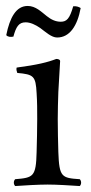

<svg xmlns="http://www.w3.org/2000/svg" viewBox="-20 -620 307 645"><path d="M176 -109C175 -139 174 -190 174 -220C174 -250 175 -281 176 -311C179 -361 182 -415 182 -415C182 -419 177 -422 169 -422C141 -411 105 -402 36 -393C34 -387 36 -381 38 -375C93 -370 100 -365 103 -307C105 -277 105 -251 105 -221C105 -191 104 -139 103 -109C101 -26 92 -23 31 -18C25 -12 25 -1 31 5C57 3 110 0 140 0C171 0 218 3 248 5C254 -1 254 -12 248 -18C187 -22 179 -25 176 -109ZM184 -547C167 -547 152 -554 137 -566C119 -580 100 -600 73 -600C34 -600 13 -561 1 -502C6 -496 15 -495 25 -497C34 -530 43 -545 66 -545C82 -545 99 -537 115 -526C134 -512 153 -494 172 -494C214 -494 240 -533 251 -593C245 -597 236 -600 226 -599C214 -557 204 -547 184 -547Z"/></svg>

Font: Libertinus Serif Display
Style: Regular
Weight: 400
Designer: Philipp H. Poll, Khaled Hosny
Foundry: Caleb Maclennan
Version: Version 7.050;RELEASE